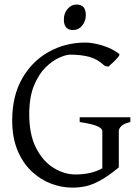

<svg xmlns="http://www.w3.org/2000/svg" viewBox="-20 -819 623 853"><path d="M301.8 14.6Q252.9 14.6 205.3 -3.7Q157.7 -22 118.9 -59.3Q80.1 -96.7 57.1 -152.8Q34.2 -209 34.2 -284.2Q34.2 -392.6 78.4 -470Q122.6 -547.4 196.5 -588.6Q270.5 -629.9 359.9 -629.9Q392.1 -629.9 434.8 -616.9Q477.5 -604 508.8 -580.1Q513.7 -576.7 505.1 -565.9Q496.6 -555.2 483.6 -543Q470.7 -530.8 461.9 -522.9L445.8 -525.9Q413.6 -556.6 376.7 -566.4Q339.8 -576.2 292 -576.2Q273.9 -576.2 243.7 -563Q213.4 -549.8 182.6 -519.8Q151.9 -489.7 130.9 -438.5Q109.9 -387.2 109.9 -311Q109.9 -220.7 140.4 -161.4Q170.9 -102.1 218.3 -73Q265.6 -43.9 314.9 -43.9Q385.3 -43.9 434.6 -71.3V-236.8Q434.6 -247.6 414.1 -257.6Q393.6 -267.6 334 -276.9V-297.9H559.1V-276.9Q531.2 -270.5 519.5 -259.3Q507.8 -248 507.8 -236.8V-75.2Q459.5 -35.6 424.3 -16.6Q389.2 2.4 360.4 8.5Q331.5 14.6 301.8 14.6ZM304.7 -685.5Q263.7 -685.5 263.7 -732.4Q263.7 -760.3 280.3 -779.5Q296.9 -798.8 319.8 -798.8Q361.3 -798.8 361.3 -752.4Q361.3 -725.1 345.2 -705.3Q329.1 -685.5 304.7 -685.5Z"/></svg>

Font: David Libre
Style: Regular
Weight: 400
Designer: Ismar David, J. Victor Gaultney, Annie Olsen and Meir Sadan
Foundry: Monotype Imaging Inc. & SIL International
Version: Version 1.100; ttfautohint (v1.8.4.7-5d5b)